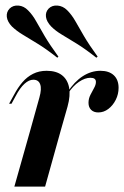

<svg xmlns="http://www.w3.org/2000/svg" viewBox="-20 -690 459 710"><path d="M91.9 -208.1 125.8 -329.8Q134.7 -361.3 128.6 -378.2Q122.6 -395.2 103.2 -395.2Q87.1 -395.2 70.6 -380.2Q54 -365.3 37.9 -334.7L22.6 -306.5H13.7L32.3 -340.3Q46 -366.1 62.9 -385.9Q79.8 -405.6 102 -416.9Q124.2 -428.2 152.4 -428.2Q187.9 -428.2 208.9 -412.1Q229.8 -396 235.5 -366.5Q241.1 -337.1 229.8 -296L204.8 -208.1ZM33.1 0 91.9 -208.1H204.8L146.8 0ZM343.5 -274.2Q326.6 -274.2 316.9 -283.9Q307.3 -293.5 307.3 -309.7Q307.3 -325 314.1 -338.7Q321 -352.4 327.8 -364.5Q334.7 -376.6 334.7 -387.1Q334.7 -402.4 314.5 -402.4Q294.4 -402.4 272.2 -387.5Q250 -372.6 231.5 -344.4L229.8 -349.2Q254.8 -387.9 285.9 -408.1Q316.9 -428.2 351.6 -428.2Q383.1 -428.2 400.8 -411.7Q418.5 -395.2 418.5 -365.3Q418.5 -341.9 408.1 -321Q397.6 -300 380.6 -287.1Q363.7 -274.2 343.5 -274.2ZM191.9 -476.6Q150 -509.7 118.1 -529Q86.3 -548.4 63.7 -562.1Q41.1 -575.8 24.2 -591.9Q7.3 -609.7 5.2 -627.4Q3.2 -645.2 15.3 -658.1Q28.2 -671 48.4 -669.4Q68.5 -667.7 83.9 -651.6Q100.8 -634.7 113.7 -611.3Q126.6 -587.9 145.2 -556.5Q163.7 -525 196 -480.6ZM336.3 -476.6Q294.4 -509.7 262.9 -529Q231.5 -548.4 208.5 -562.1Q185.5 -575.8 169.4 -591.9Q152.4 -609.7 150 -627.4Q147.6 -645.2 159.7 -658.1Q172.6 -671 192.7 -669.4Q212.9 -667.7 228.2 -652.4Q245.2 -635.5 258.5 -612.1Q271.8 -588.7 290.3 -556.9Q308.9 -525 341.1 -480.6Z"/></svg>

Font: Playfair 144pt
Style: Bold Italic
Weight: 700
Italic angle: -15.6°
Designer: Claus Eggers Sørensen
Foundry: Claus Eggers Sørensen
Version: Version 2.203